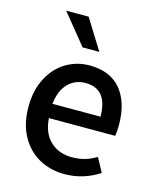

<svg xmlns="http://www.w3.org/2000/svg" viewBox="-110 -795 725 885"><g transform="rotate(15 252.0 -353.0)"><path d="M462.9 -218.8H146.5Q151.4 -147.9 191.7 -109.9Q231.9 -71.8 295.9 -71.8Q327.6 -71.8 356 -79.8Q384.3 -87.9 411.1 -104.5L447.3 -37.6Q412.1 -14.2 370.1 -1Q328.1 12.2 281.7 12.2Q213.9 12.2 159.4 -18.3Q105 -48.8 73.5 -106.9Q42 -165 42 -244.6Q42 -324.2 72.5 -382.6Q103 -440.9 154.1 -471.4Q205.1 -502 265.6 -502Q364.7 -502 415.8 -440.2Q466.8 -378.4 466.8 -270Q466.8 -242.2 462.9 -218.8ZM145.5 -286.6H374.5Q374.5 -418.9 268.1 -418.9Q219.2 -418.9 185.8 -385Q152.3 -351.1 145.5 -286.6ZM212.4 -573.7 95.2 -717.8H202.6L292 -573.7Z"/></g></svg>

Font: Varta
Style: Bold
Weight: 700
Designer: Joana Correia, Viktoriya Grabowska, Eben Sorkin
Foundry: Sorkin Type
Version: Version 1.002; ttfautohint (v1.3) -l 8 -r 24 -G 200 -x 12 -H